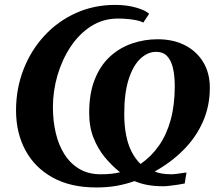

<svg xmlns="http://www.w3.org/2000/svg" viewBox="-20 -772 918 802"><path d="M381.5 11Q275 11 200.2 -30.2Q125.5 -71.5 86.2 -144.2Q47 -217 47 -310.5Q47 -401.5 78 -481.5Q109 -561.5 165 -622.2Q221 -683 296.5 -717.2Q372 -751.5 460.5 -751.5Q510 -751.5 548.8 -740.2Q587.5 -729 603 -714.5L578.5 -677.5Q573.5 -681.5 558 -685.5Q542.5 -689.5 520 -692Q497.5 -694.5 472.5 -694.5Q411 -694.5 361 -662.8Q311 -631 275.2 -577.2Q239.5 -523.5 220.2 -457.8Q201 -392 201 -324Q201 -267.5 212.8 -217Q224.5 -166.5 249.2 -127.5Q274 -88.5 311.8 -66.2Q349.5 -44 401 -44Q426 -44 446 -46.2Q466 -48.5 481.5 -52.5Q447.5 -79.5 418.2 -114.8Q389 -150 370.8 -195.8Q352.5 -241.5 352.5 -300.5Q352.5 -382 375.8 -440.2Q399 -498.5 439.2 -535.5Q479.5 -572.5 531 -590.2Q582.5 -608 638.5 -608Q704 -608 753 -582.8Q802 -557.5 829.2 -512Q856.5 -466.5 856.5 -405.5Q856.5 -329 827.5 -263.5Q798.5 -198 746.5 -145.8Q694.5 -93.5 626 -55.5Q640.5 -49.5 657.5 -46.8Q674.5 -44 699 -44Q705.5 -44 716.2 -45.5Q727 -47 738.8 -48.8Q750.5 -50.5 759 -51.5L751.5 -5.5Q740 -3 722.8 -0.5Q705.5 2 689.2 4Q673 6 663 6Q626.5 6 597.2 0.8Q568 -4.5 542 -15.5Q506.5 -3 468.2 4Q430 11 381.5 11ZM567 -87Q612 -118 644 -163.8Q676 -209.5 693 -271.5Q710 -333.5 710 -412Q710 -456.5 702.2 -488.8Q694.5 -521 677.5 -538.2Q660.5 -555.5 632.5 -555.5Q597 -555.5 566.5 -527Q536 -498.5 517.5 -441Q499 -383.5 499 -296.5Q499 -247 506.8 -207.5Q514.5 -168 529.8 -138.2Q545 -108.5 567 -87Z"/></svg>

Font: Merriweather 48pt ExtraBold
Style: Italic
Weight: 800
Italic angle: -7.8°
Version: Version 2.101